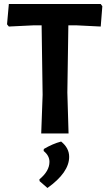

<svg xmlns="http://www.w3.org/2000/svg" viewBox="-20 -664 543 955"><path d="M481 -644 489 -633 481 -532 360 -538H320L315 -204L321 0H185L192 -192L187 -538H147L24 -532L15 -543L24 -644ZM284 40Q324 72 324 116Q324 194 216 271L177 237L176 228Q226 187 226 141Q226 110 197 87L198 77Q242 51 284 40Z"/></svg>

Font: Alegreya Sans
Style: Bold
Weight: 700
Designer: Juan Pablo del Peral
Foundry: Huerta Tipografica
Version: Version 2.007